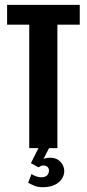

<svg xmlns="http://www.w3.org/2000/svg" viewBox="-20 -611 358 792"><path d="M100.6 0V-509.3H9.3V-591H309V-509.3H216.7V0ZM154.6 161.3Q135.5 161.3 119.4 154.2Q103.2 147.1 95.9 143.1L110.1 106.6Q116.5 112 128.6 116.2Q140.8 120.4 149.5 120.4Q165.7 120.4 173.8 112.8Q182 105.1 182 92.8Q182 82.6 175.4 77.2Q168.8 71.7 158.9 71.7Q152.6 71.7 147.7 74Q142.7 76.4 139.1 79.3L107.4 62.1L138.7 0H182.3L155.6 52L149.3 49Q155.6 45.4 165.1 42.5Q174.6 39.6 186.4 39.6Q214.2 39.6 229.6 56.9Q245 74.1 245 93.9Q245 121.7 221.5 141.5Q198 161.3 154.6 161.3Z"/></svg>

Font: Alumni Sans SC Thin
Style: Regular
Weight: 100
Designer: Robert E. Leuschke
Foundry: Robert E. Leuschke
Version: Version 1.018